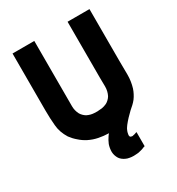

<svg xmlns="http://www.w3.org/2000/svg" viewBox="-216 -843 1105 1201"><g transform="rotate(-30 337.0 -243.0)"><path d="M331.1 23.4Q293.9 22.5 259.8 15.6Q224.6 8.8 191.4 -7.8Q163.1 -22.5 140.6 -43Q117.2 -62.5 98.6 -87.9Q67.4 -137.7 63.5 -189.5Q58.6 -241.2 58.6 -298.8Q58.6 -337.9 58.6 -377Q58.6 -417 58.6 -456.1Q58.6 -494.1 58.6 -531.2Q58.6 -568.4 58.6 -606.4Q58.6 -631.8 58.6 -658.2Q58.6 -683.6 58.6 -710Q61.5 -710 64.5 -710Q66.4 -710 69.3 -710Q85 -710 100.6 -710Q116.2 -710 130.9 -710Q141.6 -710 152.3 -710Q163.1 -710 173.8 -710Q184.6 -710 195.3 -710Q205.1 -710 215.8 -710Q215.8 -707 215.8 -705.1Q215.8 -702.1 215.8 -700.2Q215.8 -647.5 215.8 -595.7Q215.8 -543 215.8 -491.2Q215.8 -455.1 215.8 -418.9Q215.8 -382.8 215.8 -347.7Q215.8 -335 215.8 -323.2Q215.8 -311.5 215.8 -299.8Q215.8 -269.5 215.8 -238.3Q215.8 -207 230.5 -178.7Q236.3 -168.9 245.1 -160.2Q252.9 -152.3 263.7 -145.5Q289.1 -132.8 314.5 -131.8Q339.8 -130.9 335.9 -130.9Q354.5 -131.8 371.1 -133.8Q388.7 -136.7 405.3 -144.5Q417 -150.4 425.8 -159.2Q435.5 -168 442.4 -179.7Q457 -208 457 -242.2Q456.1 -276.4 456.1 -307.6Q456.1 -346.7 456.1 -384.8Q456.1 -423.8 456.1 -461.9Q456.1 -499 456.1 -535.2Q456.1 -572.3 456.1 -608.4Q456.1 -633.8 456.1 -659.2Q456.1 -684.6 456.1 -710Q459 -710 460.9 -710Q463.9 -710 465.8 -710Q470.7 -710 475.6 -710Q480.5 -710 485.4 -710Q496.1 -710 506.8 -710Q517.6 -710 528.3 -710Q539.1 -710 550.8 -710Q561.5 -710 572.3 -710Q582 -710 592.8 -710Q603.5 -710 614.3 -710Q614.3 -707 614.3 -705.1Q614.3 -702.1 614.3 -700.2Q614.3 -646.5 614.3 -592.8Q614.3 -539.1 614.3 -485.4Q614.3 -449.2 614.3 -412.1Q614.3 -376 614.3 -338.9Q614.3 -290 615.2 -240.2Q615.2 -238.3 615.2 -235.4Q615.2 -188.5 601.6 -143.6Q595.7 -126 587.9 -111.3Q580.1 -95.7 569.3 -81.1Q558.6 -67.4 545.9 -55.7Q534.2 -44.9 520.5 -33.2Q503.9 -16.6 487.3 0Q471.7 16.6 457 35.2Q452.1 42 448.2 47.9Q443.4 54.7 440.4 62.5Q434.6 75.2 433.6 84Q432.6 92.8 431.6 95.7Q431.6 97.7 432.6 100.6Q432.6 103.5 433.6 105.5Q434.6 106.4 435.5 107.4Q436.5 108.4 437.5 109.4Q440.4 111.3 443.4 111.3Q447.3 112.3 448.2 112.3Q450.2 112.3 452.1 112.3Q453.1 112.3 455.1 111.3Q458 111.3 460 110.4Q462.9 110.4 464.8 109.4Q471.7 107.4 471.7 107.4Q471.7 107.4 482.4 103.5Q482.4 103.5 483.4 103.5Q483.4 104.5 484.4 104.5Q484.4 107.4 484.4 110.4Q484.4 114.3 484.4 117.2Q484.4 127 484.4 136.7Q484.4 146.5 484.4 156.2Q484.4 162.1 484.4 168.9Q484.4 175.8 484.4 181.6Q484.4 187.5 484.4 193.4Q484.4 199.2 484.4 205.1Q482.4 205.1 481.4 206.1Q479.5 207 477.5 207Q468.8 210.9 460 213.9Q450.2 216.8 441.4 218.8Q434.6 220.7 427.7 221.7Q420.9 222.7 414.1 222.7Q400.4 223.6 397.5 223.6Q393.6 223.6 393.6 223.6Q378.9 223.6 365.2 220.7Q351.6 218.8 337.9 211.9Q328.1 207 319.3 200.2Q310.5 193.4 303.7 183.6Q289.1 160.2 288.1 133.8Q288.1 106.4 296.9 81.1Q301.8 69.3 307.6 58.6Q313.5 48.8 320.3 38.1Q323.2 35.2 325.2 31.2Q327.1 28.3 330.1 25.4Q330.1 24.4 331.1 24.4Q331.1 24.4 331.1 23.4Z"/></g></svg>

Font: LeFont
Style: Bold
Weight: 800
Designer: Leryon MEDIA
Version: Version 1.0